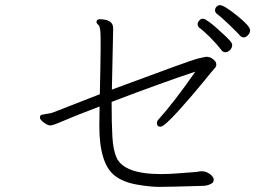

<svg xmlns="http://www.w3.org/2000/svg" viewBox="-20 -762 1040 750"><path d="M827 -708Q820 -714 820 -722Q820 -730 826 -736Q832 -742 839 -742Q855 -742 906 -701Q957 -660 957 -644Q957 -634 949 -625Q941 -616 932 -616Q923 -616 916.5 -624Q910 -632 878 -663Q846 -694 827 -708ZM758 -654Q752 -660 752 -667.5Q752 -675 758.5 -682Q765 -689 771.5 -689Q778 -689 784 -685Q807 -671 842 -638Q887 -599 887 -587Q887 -575 878.5 -566.5Q870 -558 860.5 -558Q851 -558 845 -566Q826 -591 800.5 -616.5Q775 -642 758 -654ZM743 -482Q618 -441 416 -364Q416 -280 419 -228Q422 -176 435 -147Q464 -82 609 -82Q643 -82 677 -85Q711 -88 730 -89Q749 -90 754.5 -91.5Q760 -93 766 -93H769Q785 -93 800 -82Q815 -71 815 -59.5Q815 -48 800.5 -42Q786 -36 773 -36Q641 -32 602.5 -32Q564 -32 512 -41.5Q460 -51 428 -76Q368 -123 368 -271Q368 -287 368.5 -306Q369 -325 369 -346Q269 -308 228 -290Q187 -272 176.5 -272Q166 -272 151 -283.5Q136 -295 136 -302Q136 -309 138.5 -311.5Q141 -314 161.5 -317Q182 -320 188 -323L370 -394Q371 -448 372 -492.5Q373 -537 373 -566V-612Q373 -658 365 -664Q357 -670 357 -677V-679Q360 -687 371 -687L384 -686Q422 -681 422 -652V-648Q422 -642 421 -599.5Q420 -557 417 -412Q729 -528 751.5 -533Q774 -538 784 -540H787Q807 -540 822 -521Q825 -515 825 -508.5Q825 -502 817 -493.5Q809 -485 771 -438Q733 -391 677 -329Q621 -267 607 -267Q593 -267 593 -281Q593 -289 598 -294Q661 -364 743 -482Z"/></svg>

Font: LXGW WenKai Light
Style: Regular
Weight: 300
Designer: LXGW / Fontworks Inc.
Foundry: LXGW / Fontworks Inc.
Version: Version 1.501; October 10, 2024